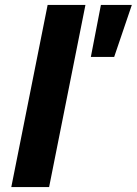

<svg xmlns="http://www.w3.org/2000/svg" viewBox="-20 -762 557 782"><path d="M328 -742 180 0H26L174 -742ZM391 -742H517L445 -530H350Z"/></svg>

Font: Gontserrat SemiBold
Style: Italic
Weight: 600
Italic angle: -11.3°
Designer: Julieta Ulanovsky
Foundry: Julieta Ulanovsky
Version: Version 6.001